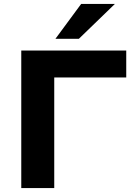

<svg xmlns="http://www.w3.org/2000/svg" viewBox="-20 -964 687 984"><path d="M89 0V-705H627V-567H258V0ZM264 -765 396 -944H569L384 -765Z"/></svg>

Font: Nunito Sans 10pt SemiExpanded ExtraBold
Style: Regular
Weight: 800
Width: 6
Designer: Vernon Adams
Foundry: Vernon Adams
Version: Version 3.101;gftools[0.9.27]